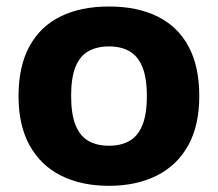

<svg xmlns="http://www.w3.org/2000/svg" viewBox="-20 -576 688 606"><path d="M324 10.5Q237 10.5 173 -21.5Q109 -53.5 73.8 -116.5Q38.5 -179.5 38.5 -273Q38.5 -366 72.5 -429Q106.5 -492 170.5 -523.8Q234.5 -555.5 324 -555.5Q413.5 -555.5 477.5 -523.8Q541.5 -492 575.2 -429.2Q609 -366.5 609 -273Q609 -180 574 -117Q539 -54 474.8 -21.8Q410.5 10.5 324 10.5ZM324 -116Q361.5 -116 388.2 -131Q415 -146 429.2 -180.5Q443.5 -215 443.5 -272.5Q443.5 -330.5 429.2 -365Q415 -399.5 388.2 -414.5Q361.5 -429.5 324 -429.5Q286 -429.5 259.2 -414.5Q232.5 -399.5 218.5 -365.5Q204.5 -331.5 204.5 -273.5Q204.5 -215.5 218.5 -181Q232.5 -146.5 259.2 -131.2Q286 -116 324 -116Z"/></svg>

Font: Encode Sans SemiExpanded
Style: Bold
Weight: 700
Width: 6
Designer: Multiple Designers
Foundry: Impallari Type
Version: Version 3.002